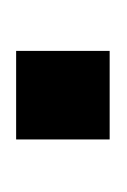

<svg xmlns="http://www.w3.org/2000/svg" viewBox="20 -414 153 232"><g transform="rotate(-90 96.0 -298.5)"><path d="M43 -242V-355H150V-242Z"/></g></svg>

Font: Saira Ultra Condensed
Style: Bold
Weight: 700
Width: 1
Designer: Hector Gatti with collaboration of the Omnibus-Type team
Foundry: Omnibus-Type
Version: Version 1.001; ttfautohint (v1.8)